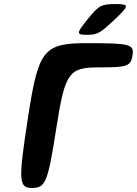

<svg xmlns="http://www.w3.org/2000/svg" viewBox="-20 -923 672 943"><path d="M631 -652C639 -706 619 -711 407 -711C195 -711 169 -678 119 -356C69 -33 71 0 138 0C204 0 215 -27 257 -296C299 -565 318 -592 463 -592C607 -592 622 -597 631 -652ZM410 -828C354 -759 354 -752 407 -752C459 -752 471 -759 544 -828C616 -896 616 -903 547 -903C477 -903 465 -896 410 -828Z"/></svg>

Font: Asimov Print
Style: AIt
Weight: 500
Designer: Google
Version: Version 2.000980: 2014